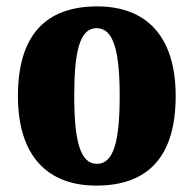

<svg xmlns="http://www.w3.org/2000/svg" viewBox="-20 -570 605 600"><path d="M281 10C444 10 529 -82 529 -270C529 -458 436 -550 284 -550C121 -550 36 -458 36 -270C36 -82 129 10 281 10ZM283 -58C230 -58 212 -131 212 -270C212 -410 229 -482 282 -482C335 -482 354 -410 354 -270C354 -131 336 -58 283 -58Z"/></svg>

Font: Noto Serif Myanmar Condensed Black
Style: Regular
Weight: 900
Width: 3
Designer: Ben Mitchell and the Monotype Design Team
Foundry: Monotype Imaging Inc.
Version: Version 2.106